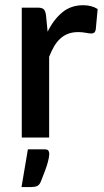

<svg xmlns="http://www.w3.org/2000/svg" viewBox="-20 -540 409 754"><path d="M167 -415.5Q191 -464 225 -491.8Q259 -519.5 306.5 -519.5Q323 -519.5 337.5 -515.8Q352 -512 363.5 -504.5L356 -423.5Q354 -415 349.8 -411.8Q345.5 -408.5 338.5 -408.5Q331 -408.5 317 -411.2Q303 -414 287.5 -414Q265 -414 247.8 -407.5Q230.5 -401 216.8 -388.5Q203 -376 192.5 -358Q182 -340 173 -317V0H65.5V-510H128Q145 -510 151.5 -503.8Q158 -497.5 160.5 -482ZM154.5 46.5Q167.5 46.5 170.5 52.2Q173.5 58 173.5 64Q173.5 68.5 172.2 76.8Q171 85 167.5 98Q164 111 157.2 129.8Q150.5 148.5 140 174Q134.5 186.5 125.8 190.5Q117 194.5 102.5 194.5H64.5L89.5 46.5Z"/></svg>

Font: Lato 2
Style: Regular
Weight: 600
Designer: Lukasz Dziedzic with Adam Twardoch and Botio Nikoltchev
Foundry: tyPoland Lukasz Dziedzic
Version: Version 2.015; 2015-08-06; http://www.latofonts.com/